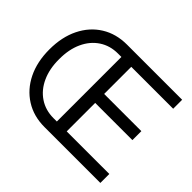

<svg xmlns="http://www.w3.org/2000/svg" viewBox="-154 -951 1183 1183"><g transform="rotate(45 437.0 -359.5)"><path d="M348.6 0Q253.9 0 182.4 -45.2Q110.8 -90.3 71 -171.1Q31.2 -252 31.2 -359.4Q31.2 -467.8 71 -548.6Q110.8 -629.4 182.4 -674.1Q253.9 -718.8 348.6 -718.8H829.1V-640.6H463.9V-404.3H788.1V-326.2H463.9V-78.1H835V0ZM377.9 -78.1V-640.6H348.6Q279.3 -640.6 226.6 -605.7Q173.8 -570.8 144.8 -507.6Q115.7 -444.3 116.2 -359.4Q115.7 -275.4 144.8 -211.9Q173.8 -148.4 226.6 -113.3Q279.3 -78.1 348.6 -78.1Z"/></g></svg>

Font: Inter Display V
Style: Regular
Weight: 400
Designer: Rasmus Andersson
Foundry: rsms
Version: Version 3.015;git-src